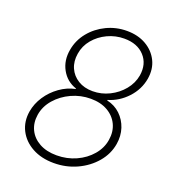

<svg xmlns="http://www.w3.org/2000/svg" viewBox="-135 -844 877 961"><g transform="rotate(20 303.5 -363.5)"><path d="M258.5 9.9Q192.1 9.9 143.3 -16.9Q94.5 -43.7 71 -89.5Q47.6 -135.3 56.8 -191.4Q64.3 -235.1 89.8 -273.8Q115.4 -312.5 153.6 -339.8Q191.8 -367.2 235.8 -376.1V-378.9Q183.6 -396.3 157.3 -444.1Q131 -491.8 142 -551.5Q151.3 -604.4 185.5 -646.5Q219.8 -688.6 270.2 -712.9Q320.7 -737.2 378.2 -737.2Q436.8 -737.2 480.3 -712.2Q523.8 -687.1 544.9 -644.4Q566.1 -601.6 557.2 -547.9Q546.9 -487.9 504.1 -441.9Q461.3 -396 403.4 -378.9V-376.1Q445.3 -366.8 474.6 -339Q503.9 -311.1 516.9 -271.7Q529.8 -232.2 522.4 -187.5Q513.1 -131.7 475.1 -87Q437.1 -42.3 380.5 -16.2Q323.9 9.9 258.5 9.9ZM258.5 -31.2Q313.6 -31.2 361.2 -52.7Q408.7 -74.2 440.3 -111.2Q471.9 -148.1 479 -193.5Q486.5 -239.3 469.1 -276.3Q451.7 -313.2 414.2 -334.7Q376.8 -356.2 323.9 -356.2Q270.2 -356.2 221.9 -334Q173.7 -311.8 141 -274.1Q108.3 -236.5 100.9 -190Q93.8 -145.2 111.2 -109.2Q128.6 -73.2 166.5 -52.2Q204.5 -31.2 258.5 -31.2ZM318.2 -394.5Q364.7 -394.5 406.8 -415.3Q448.9 -436.1 477.8 -471.4Q506.7 -506.7 514.2 -549.7Q524.5 -613.6 486.5 -655Q448.5 -696.4 378.9 -696.4Q332 -696.4 290.1 -676.7Q248.2 -657 219.8 -623Q191.4 -589.1 184.7 -545.8Q177.6 -503.2 192.6 -468.9Q207.7 -434.7 240.4 -414.6Q273.1 -394.5 318.2 -394.5Z"/></g></svg>

Font: Inter Extra Light  BETA
Style: Italic
Weight: 200
Italic angle: 9.39999°
Designer: Rasmus Andersson
Foundry: rsms
Version: Version 3.011;git-f93a4a705